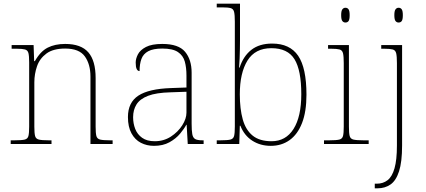

<svg xmlns="http://www.w3.org/2000/svg" viewBox="-20 -780 2308 1040"><path d="M38 0V-20H61Q98 -20 114 -24Q130 -28 134 -43.5Q138 -59 138 -94V-442Q138 -477 134 -492.5Q130 -508 115.5 -512Q101 -516 71 -516H43V-536H162L165 -449H169Q199 -502 238.5 -522Q278 -542 333 -542Q419 -542 458.5 -496.5Q498 -451 498 -357V-94Q498 -59 502 -43.5Q506 -28 522.5 -24Q539 -20 575 -20H590V0H470V-365Q470 -432 439.5 -474.5Q409 -517 333 -517Q268 -517 231.5 -490Q195 -463 180.5 -421Q166 -379 166 -334V-94Q166 -59 170 -43.5Q174 -28 190.5 -24Q207 -20 243 -20H259V0Z M814 10Q775 10 743 -6.5Q711 -23 692 -58Q673 -93 673 -146Q673 -225 729.5 -262Q786 -299 907 -303L990 -306V-371Q990 -414 981 -446.5Q972 -479 944 -498Q916 -517 859 -517Q810 -517 783 -502.5Q756 -488 746 -460.5Q736 -433 736 -395Q726 -395 720.5 -406Q715 -417 715 -441Q715 -462 727 -485.5Q739 -509 770.5 -525.5Q802 -542 859 -542Q947 -542 982.5 -499.5Q1018 -457 1018 -386V-110Q1018 -73 1021.5 -53.5Q1025 -34 1037 -27Q1049 -20 1076 -20H1083V0H997L991 -104H989Q978 -83 955.5 -56Q933 -29 898 -9.5Q863 10 814 10ZM818 -15Q867 -15 905.5 -40Q944 -65 967 -101Q990 -137 990 -170V-283L904 -280Q826 -278 782 -261Q738 -244 719.5 -214.5Q701 -185 701 -145Q701 -111 712.5 -81.5Q724 -52 750 -33.5Q776 -15 818 -15Z M1447 10Q1390 10 1346.5 -18Q1303 -46 1282 -99H1279L1276 0H1154V-20H1175Q1212 -20 1228 -24Q1244 -28 1248 -43.5Q1252 -59 1252 -94V-662Q1252 -699 1248 -715.5Q1244 -732 1229.5 -736Q1215 -740 1185 -740H1154V-760H1280V-560Q1280 -541 1279.5 -515.5Q1279 -490 1278 -463.5Q1277 -437 1275 -414H1278Q1298 -476 1341.5 -510Q1385 -544 1454 -544Q1550 -544 1595 -478Q1640 -412 1640 -267Q1640 -175 1616 -113.5Q1592 -52 1548.5 -21Q1505 10 1447 10ZM1451 -15Q1528 -15 1570 -81.5Q1612 -148 1612 -270Q1612 -400 1575 -459.5Q1538 -519 1450 -519Q1362 -519 1320.5 -452Q1279 -385 1279 -269Q1279 -190 1295 -133Q1311 -76 1348.5 -45.5Q1386 -15 1451 -15Z M1735 0V-20H1765Q1802 -20 1818 -24Q1834 -28 1838 -43.5Q1842 -59 1842 -94V-438Q1842 -475 1838 -491.5Q1834 -508 1819.5 -512Q1805 -516 1775 -516H1757V-536H1870V-94Q1870 -59 1874 -43.5Q1878 -28 1894.5 -24Q1911 -20 1947 -20H1977V0ZM1851 -658Q1841 -658 1834.5 -666Q1828 -674 1828 -698Q1828 -721 1834.5 -729.5Q1841 -738 1851 -738Q1862 -738 1868 -729.5Q1874 -721 1874 -698Q1874 -674 1868 -666Q1862 -658 1851 -658Z M2010 240V215H2021Q2055 215 2079.5 196Q2104 177 2117 131.5Q2130 86 2130 8V-438Q2130 -475 2126 -491.5Q2122 -508 2107.5 -512Q2093 -516 2063 -516H2045V-536H2158V8Q2158 97 2141.5 148Q2125 199 2095 219.5Q2065 240 2026 240ZM2139 -658Q2129 -658 2122.5 -666Q2116 -674 2116 -698Q2116 -721 2122.5 -729.5Q2129 -738 2139 -738Q2150 -738 2156 -729.5Q2162 -721 2162 -698Q2162 -674 2156 -666Q2150 -658 2139 -658Z"/></svg>

Font: Noto Serif Ethiopic Thin
Style: Regular
Weight: 250
Version: Version 2.102